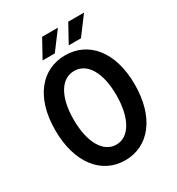

<svg xmlns="http://www.w3.org/2000/svg" viewBox="-195 -941 989 1075"><g transform="rotate(-30 299.5 -404.0)"><path d="M300 12C452 12 557 -118 557 -330C557 -541 452 -666 300 -666C148 -666 43 -541 43 -330C43 -118 148 12 300 12ZM300 -89C216 -89 162 -183 162 -330C162 -476 216 -565 300 -565C384 -565 438 -476 438 -330C438 -183 384 -89 300 -89ZM256 -704 343 -820H241L177 -704ZM346 -704H425L512 -820H410Z"/></g></svg>

Font: Source Code Pro Semibold
Style: Regular
Weight: 600
Monospace: yes
Designer: Paul D. Hunt
Foundry: Adobe Systems Incorporated
Version: Version 1.017;PS 1.000;hotconv 1.0.70;makeotf.lib2.5.5900